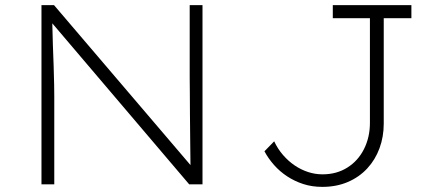

<svg xmlns="http://www.w3.org/2000/svg" viewBox="-20 -720 1671 750"><path d="M142 0V-700H191L737 -60L726 -33Q724 -44 724 -82Q724 -120 723 -170.5Q722 -221 722 -272Q722 -323 721.5 -362.5Q721 -402 721 -417V-700H771V0H719L174 -641L184 -669Q184 -654 184.5 -621Q185 -588 186.5 -546.5Q188 -505 189.5 -463.5Q191 -422 191.5 -389.5Q192 -357 192 -344V0ZM1239 10Q1199 10 1165 -1Q1131 -12 1102 -31Q1073 -50 1050.5 -75.5Q1028 -101 1013 -129L1051 -168Q1065 -138 1086 -114Q1107 -90 1131.5 -73.5Q1156 -57 1183.5 -48Q1211 -39 1240 -39Q1295 -39 1337 -65.5Q1379 -92 1402 -138Q1425 -184 1425 -240V-649H1280V-700H1587V-649H1479V-237Q1479 -186 1462.5 -141Q1446 -96 1414.5 -62Q1383 -28 1338.5 -9Q1294 10 1239 10Z"/></svg>

Font: Lexend Exa ExtraLight
Style: Regular
Weight: 250
Designer: Bonnie Shaver-Troup, Thomas Jockin
Foundry: Lexend
Version: Version 1.007